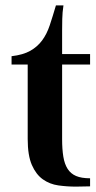

<svg xmlns="http://www.w3.org/2000/svg" viewBox="-20 -710 358 714"><path d="M83 -193V-470H23V-501Q66 -506 92.5 -521Q119 -536 136.5 -559.5Q154 -583 165 -616Q176 -649 188 -690H216Q212 -664 211.5 -639Q211 -614 211 -596V-509H315V-470H211V-193Q211 -155 215.5 -127.5Q220 -100 231.5 -82Q243 -64 263 -55.5Q283 -47 315 -47V-17Q302 -17 289 -16.5Q276 -16 262 -16Q229 -16 197 -20.5Q165 -25 139.5 -43Q114 -61 98.5 -96.5Q83 -132 83 -193Z"/></svg>

Font: CatShop
Style: Regular
Weight: 400
Designer: Peter Wiegel
Foundry: Peter Wiegel
Version: Version 1.000 2009 initial release